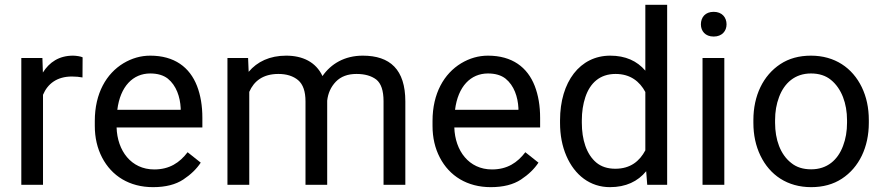

<svg xmlns="http://www.w3.org/2000/svg" viewBox="-20 -770 3685 800"><path d="M324.2 -531.2C317.9 -534.7 297.4 -538.1 284.2 -538.1C226.1 -538.1 185.5 -510.7 158.7 -467.8L156.7 -528.3H68.8V0H159.2V-375C178.7 -421.4 217.8 -451.2 279.8 -451.2C295.9 -451.2 310.5 -449.7 323.7 -447.3Z M617.7 9.8C669.9 9.8 711.9 -1 743.7 -22C775.4 -43 799.3 -66.4 816.4 -92.3L761.7 -135.7C728.5 -92.3 686.5 -64 622.6 -64C526.4 -64 468.8 -142.1 465.8 -238.8H823.2V-279.3C823.2 -328.6 815.9 -373 800.8 -412.1C770.5 -489.7 707 -538.1 606 -538.1C566.4 -538.1 529.3 -527.3 494.1 -506.3C423.3 -463.4 375 -381.3 375 -266.1V-245.6C375 -196.3 385.3 -152.3 405.3 -113.8C445.3 -36.6 519.5 9.8 617.7 9.8ZM606 -463.9C636.7 -463.9 661.1 -456.5 679.2 -442.4C714.8 -413.6 730.5 -366.2 732.9 -319.3V-312.5H468.8C481 -410.2 534.2 -463.9 606 -463.9Z M1140.1 -461.9C1174.3 -461.9 1201.7 -453.1 1222.2 -436C1242.7 -418.5 1252.9 -389.2 1252.9 -347.7V0H1343.3V-350.6C1346.7 -381.3 1358.4 -407.7 1379.4 -429.7C1400.4 -451.2 1428.7 -461.9 1465.3 -461.9C1500 -461.9 1527.3 -454.1 1547.9 -438.5C1567.9 -422.4 1578.1 -392.6 1578.1 -348.1V0H1668.9V-347.2C1668.9 -480.5 1605 -538.1 1491.7 -538.1C1415.5 -538.1 1358.9 -503.9 1323.7 -453.1C1295.9 -512.2 1240.2 -538.1 1172.4 -538.1C1104 -538.1 1051.8 -513.2 1016.1 -470.7L1013.7 -528.3H927.7V0H1018.6V-387.2C1038.1 -432.1 1075.7 -461.9 1140.1 -461.9Z M2024.9 9.8C2077.1 9.8 2119.1 -1 2150.9 -22C2182.6 -43 2206.5 -66.4 2223.6 -92.3L2168.9 -135.7C2135.7 -92.3 2093.8 -64 2029.8 -64C1933.6 -64 1876 -142.1 1873 -238.8H2230.5V-279.3C2230.5 -328.6 2223.1 -373 2208 -412.1C2177.7 -489.7 2114.3 -538.1 2013.2 -538.1C1973.6 -538.1 1936.5 -527.3 1901.4 -506.3C1830.6 -463.4 1782.2 -381.3 1782.2 -266.1V-245.6C1782.2 -196.3 1792.5 -152.3 1812.5 -113.8C1852.5 -36.6 1926.8 9.8 2024.9 9.8ZM2013.2 -463.9C2043.9 -463.9 2068.4 -456.5 2086.4 -442.4C2122.1 -413.6 2137.7 -366.2 2140.1 -319.3V-312.5H1876C1888.2 -410.2 1941.4 -463.9 2013.2 -463.9Z M2313.5 -258.3C2313.5 -207 2322.3 -161.1 2339.8 -120.6C2374.5 -40 2439 9.8 2521.5 9.8C2587.9 9.8 2637.7 -14.2 2672.4 -56.6L2676.8 0H2759.8V-750H2668.9V-475.6C2634.3 -516.1 2586.4 -538.1 2522.5 -538.1C2397 -538.1 2313.5 -429.7 2313.5 -268.6ZM2404.3 -268.6C2404.3 -303.7 2409.2 -335.9 2418.9 -365.2C2438.5 -423.8 2479 -461.9 2544.9 -461.9C2606.9 -461.9 2645.5 -430.2 2668.9 -386.7V-143.6C2645 -98.6 2606.9 -66.9 2543.9 -66.9C2511.2 -66.9 2484.9 -75.7 2464.4 -92.8C2423.3 -127.4 2404.3 -188.5 2404.3 -258.3Z M2900.4 -668.5C2900.4 -640.6 2918.5 -617.7 2953.6 -617.7C2988.3 -617.7 3007.3 -640.6 3007.3 -668.5C3007.3 -697.8 2988.3 -720.7 2953.6 -720.7C2918.5 -720.7 2900.4 -697.8 2900.4 -668.5ZM2907.2 -528.3V0H2998V-528.3Z M3119.1 -258.3C3119.1 -207.5 3128.9 -162.1 3148.4 -121.6C3187.5 -40.5 3260.7 9.8 3359.9 9.8C3409.2 9.8 3452.1 -2 3487.8 -25.4C3559.6 -72.3 3600.1 -156.7 3600.1 -258.3V-269.5C3600.1 -320.8 3590.3 -366.2 3570.8 -406.7C3531.7 -487.3 3458.5 -538.1 3358.9 -538.1C3309.6 -538.1 3267.1 -526.4 3231.4 -502.9C3159.7 -455.6 3119.1 -371.6 3119.1 -269.5ZM3209.5 -269.5C3209.5 -304.2 3214.8 -335.9 3226.1 -365.7C3248 -424.3 3292.5 -463.9 3358.9 -463.9C3392.6 -463.9 3420.4 -455.1 3442.4 -437C3486.8 -400.9 3509.3 -338.4 3509.3 -269.5V-258.3C3509.3 -223.6 3503.9 -191.4 3492.7 -162.1C3470.7 -103 3426.3 -64.5 3359.9 -64.5C3326.2 -64.5 3298.3 -73.2 3276.4 -91.3C3231.4 -126.5 3209.5 -188.5 3209.5 -258.3Z"/></svg>

Font: Vazirmatn
Style: Regular
Weight: 400
Designer: Saber Rastikerdar
Foundry: Saber Rastikerdar
Version: Version 33.003